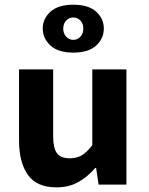

<svg xmlns="http://www.w3.org/2000/svg" viewBox="-20 -795 640 827"><path d="M222.8 12Q138.1 12 100 -42Q62 -96 62 -189.9V-496.1H209V-208.7Q209 -159.1 224.4 -136.2Q239.9 -113.2 281.3 -113.2Q308.9 -113.2 330.9 -125.2Q352.8 -137.3 377.6 -169.9V-496.1H524.6V0H404.7L394.1 -71.3H390.1Q357.5 -33.5 317.2 -10.8Q276.9 12 222.8 12ZM295.3 -568.4Q230.9 -568.4 197.5 -598.8Q164.1 -629.2 164.1 -671.9Q164.1 -714.7 197.5 -744.7Q230.9 -774.7 295.3 -774.7Q361.4 -774.7 394.3 -744.7Q427.2 -714.7 427.2 -671.9Q427.2 -629.2 394.3 -598.8Q361.4 -568.4 295.3 -568.4ZM295.5 -623.3Q313.9 -623.3 326.4 -637.1Q338.9 -651 338.9 -671.7Q338.9 -693.1 326.5 -706.4Q314 -719.8 295.4 -719.8Q277.5 -719.8 265 -706.4Q252.4 -693.1 252.4 -671.7Q252.4 -651 265.1 -637.1Q277.8 -623.3 295.5 -623.3Z"/></svg>

Font: Source Code Pro ExtraLight
Style: Regular
Weight: 200
Monospace: yes
Designer: Paul D. Hunt, Teo Tuominen
Foundry: Adobe
Version: Version 1.026;hotconv 1.1.0;makeotfexe 2.6.0